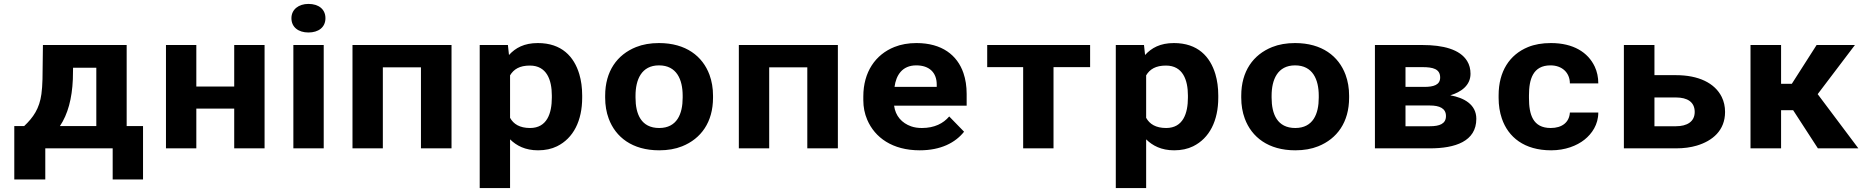

<svg xmlns="http://www.w3.org/2000/svg" viewBox="-20 -758 9561 981"><path d="M103.6 -114H53V159H211.4V0H555.7V159H710.8V-114H627.2V-528H199.3L197.1 -353C196.4 -324.3 194.5 -299.2 191.6 -277.5C181.6 -203.5 150 -157.8 103.6 -114ZM352.2 -353 353.3 -412H472.1V-114H286.2C326.8 -174.5 348.1 -254.5 352.2 -353Z M1331.8 0V-528H1176.7V-316H983.1V-528H828V0H983.1V-203H1176.7V0Z M1634 0V-528H1478.9V0ZM1555.9 -592C1607.4 -592 1642.8 -618.6 1642.8 -665C1642.8 -711.4 1607.4 -738 1555.9 -738C1505.7 -738 1469 -709.5 1469 -665C1469 -618.9 1504.9 -592 1555.9 -592Z M2287 0V-528H1781V0H1936.1V-414H2130.8V0Z M2580.6 -477 2575.1 -528H2431V203H2586.1V-46C2618.8 -13.8 2663.5 10 2729.1 10C2765.8 10 2798 3.2 2825.9 -10.5C2910 -51.8 2954.6 -141.5 2954.6 -259V-270C2954.6 -310 2949.6 -346.5 2939.8 -379.5C2913 -468.6 2850.2 -538 2728 -538C2657.8 -538 2613.6 -513.2 2580.6 -477ZM2688.4 -104C2635.5 -104 2603.7 -124 2586.1 -156V-373C2604.8 -404.3 2634.8 -423 2687.3 -423C2773.7 -423 2799.5 -349.4 2799.5 -270V-259C2799.5 -179.5 2775.2 -104 2688.4 -104Z M3072 -269V-259C3072 -220.3 3078 -184.7 3090.1 -152C3125.1 -57.5 3210.2 10 3348.1 10C3392.1 10 3431.1 3.2 3465.2 -10.5C3562 -49.3 3623.1 -133.9 3623.1 -259V-269C3623.1 -307.7 3617 -343.3 3605 -376C3570 -470.5 3484.9 -538 3347 -538C3303 -538 3264 -531.2 3229.8 -517.5C3133.1 -478.7 3072 -394.1 3072 -269ZM3468 -269V-259C3468 -175.9 3438.8 -104 3348.1 -104C3256 -104 3227.1 -175.1 3227.1 -259V-269C3227.1 -350.7 3257.3 -424 3347 -424C3437.5 -424 3468 -351.5 3468 -269Z M4261 0V-528H3755V0H3910.1V-414H4104.8V0Z M4905.8 -85 4829.9 -163C4799.9 -127.5 4754.7 -104 4690.2 -104C4669.7 -104 4651.3 -106.8 4635.2 -112.5C4588.3 -129 4555 -165.2 4548.3 -218H4919V-278C4919 -317.3 4913.5 -353 4902.5 -385C4871.2 -476 4792.9 -538 4662.7 -538C4620.9 -538 4583.3 -531.3 4550 -518C4453.2 -479.4 4391 -390.5 4391 -265V-246C4391 -210.7 4397.6 -177.5 4410.8 -146.5C4449.8 -54.9 4540 10 4679.2 10C4786.8 10 4861.1 -28.7 4905.8 -85ZM4766.1 -326V-314H4550.5C4558.3 -373.1 4589.3 -424 4661.6 -424C4728.8 -424 4766.1 -386.6 4766.1 -326Z M5549.8 -415V-528H5024V-415H5207.7V0H5362.8V-415Z M5830.6 -477 5825.1 -528H5681V203H5836.1V-46C5868.8 -13.8 5913.5 10 5979.1 10C6015.8 10 6048 3.2 6075.9 -10.5C6160 -51.8 6204.6 -141.5 6204.6 -259V-270C6204.6 -310 6199.6 -346.5 6189.8 -379.5C6163 -468.6 6100.2 -538 5978 -538C5907.8 -538 5863.6 -513.2 5830.6 -477ZM5938.4 -104C5885.5 -104 5853.7 -124 5836.1 -156V-373C5854.8 -404.3 5884.8 -423 5937.3 -423C6023.7 -423 6049.5 -349.4 6049.5 -270V-259C6049.5 -179.5 6025.2 -104 5938.4 -104Z M6322 -269V-259C6322 -220.3 6328 -184.7 6340.1 -152C6375.1 -57.5 6460.2 10 6598.1 10C6642.1 10 6681.1 3.2 6715.2 -10.5C6812 -49.3 6873.1 -133.9 6873.1 -259V-269C6873.1 -307.7 6867 -343.3 6855 -376C6820 -470.5 6734.9 -538 6597 -538C6553 -538 6514 -531.2 6479.8 -517.5C6383.1 -478.7 6322 -394.1 6322 -269ZM6718 -269V-259C6718 -175.9 6688.8 -104 6598.1 -104C6506 -104 6477.1 -175.1 6477.1 -259V-269C6477.1 -350.7 6507.3 -424 6597 -424C6687.5 -424 6718 -351.5 6718 -269Z M7493.4 -381C7493.4 -405.7 7487.7 -427.3 7476.3 -446C7439.7 -506.2 7352.4 -528 7248.1 -528H7005V0H7285.5C7414.8 0 7523.1 -35.4 7523.1 -151C7523.1 -224.4 7459.9 -258.7 7390 -271C7445.1 -287.3 7493.4 -321.6 7493.4 -381ZM7368 -165C7368 -124.8 7334.4 -113 7285.5 -113H7161.2V-219H7285.5C7335.2 -219 7368 -204.5 7368 -165ZM7338.3 -362C7338.3 -323.8 7304.4 -314 7256.9 -314H7161.2V-415H7248.1C7301.1 -415 7338.3 -405.9 7338.3 -362Z M7792.1 -257V-271C7792.1 -352.7 7812.2 -424 7902.1 -424C7961.8 -424 8001.1 -386.1 8001.1 -332H8146.3C8146.3 -363.3 8140.2 -391.8 8128.2 -417.5C8093.6 -490.9 8018.4 -538 7904.3 -538C7859.6 -538 7820.5 -531.2 7787.2 -517.5C7693 -478.9 7637 -393.3 7637 -271V-257C7637 -219.7 7642.5 -184.8 7653.5 -152.5C7686 -57 7768.2 10 7905.4 10C7977 10 8036.4 -13 8075.9 -44.5C8113.8 -74.8 8146.3 -121.6 8146.3 -183H8001.1C7998 -133.1 7961.4 -104 7903.2 -104C7811.3 -104 7792.1 -173.8 7792.1 -257Z M8433.2 -374V-528H8277V0H8543.2C8582.8 0 8618.2 -4.7 8649.3 -14C8730 -38.1 8794 -91.4 8794 -186C8794 -214 8788.3 -239.5 8777 -262.5C8741.6 -334.1 8658.1 -374 8543.2 -374ZM8638.9 -186C8638.9 -136.2 8599.5 -113 8543.2 -113H8433.2V-260H8543.2C8601.3 -260 8638.9 -237 8638.9 -186Z M9141.8 -195 9268.3 0H9475.1L9267.2 -277L9457.5 -528H9261.7L9135.2 -330H9080.2V-528H8924V0H9080.2V-195Z"/></svg>

Font: Asimov
Style: Wid
Weight: 500
Designer: Google
Version: Version 2.000980; 2014